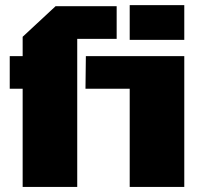

<svg xmlns="http://www.w3.org/2000/svg" viewBox="-20 -741 802 761"><path d="M286.1 -586.9V0H69.8V-389.2H18.6V-518.6H69.8V-595.2L200.2 -716.3H442.4V-586.9ZM494.1 -389.2H318.8L320.3 -518.6H710.4V0H494.1ZM494.1 -720.7H710.4V-583H494.1Z"/></svg>

Font: Black Ops One [rus by aLiNcE]
Style: Regular
Weight: 400
Designer: James Grieshaber
Foundry: James Grieshaber
Version: Version 1.002;May 25, 2024;FontCreator 13.0.0.2680 64-bit